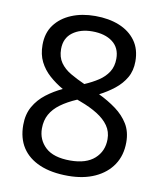

<svg xmlns="http://www.w3.org/2000/svg" viewBox="-83 -791 737 869"><g transform="rotate(10 286.0 -357.0)"><path d="M285 -724Q348 -724 396 -704.5Q444 -685 471.5 -647Q499 -609 499 -553Q499 -510 480.5 -478Q462 -446 431 -421.5Q400 -397 363 -378Q407 -357 443 -330.5Q479 -304 500.5 -269Q522 -234 522 -185Q522 -125 493 -81.5Q464 -38 411.5 -14Q359 10 288 10Q211 10 157.5 -13Q104 -36 76.5 -78.5Q49 -121 49 -182Q49 -231 69.5 -267Q90 -303 124 -329Q158 -355 197 -373Q162 -393 133.5 -418.5Q105 -444 88.5 -477Q72 -510 72 -554Q72 -609 100 -646.5Q128 -684 176 -704Q224 -724 285 -724ZM135 -181Q135 -129 172 -94.5Q209 -60 286 -60Q359 -60 397.5 -94.5Q436 -129 436 -184Q436 -219 417.5 -245.5Q399 -272 365.5 -293Q332 -314 286 -331L270 -337Q226 -318 196 -296Q166 -274 150.5 -246Q135 -218 135 -181ZM284 -653Q229 -653 193.5 -626.5Q158 -600 158 -550Q158 -513 175.5 -488Q193 -463 223 -445.5Q253 -428 289 -412Q324 -427 351.5 -445Q379 -463 395.5 -488.5Q412 -514 412 -550Q412 -600 377 -626.5Q342 -653 284 -653Z"/></g></svg>

Font: lguzrati85
Style: Book
Weight: 400
Designer: Jelle Bosma - Monotype Design Team, Universal Thirst
Foundry: Monotype Imaging Inc.
Version: Version 2.106